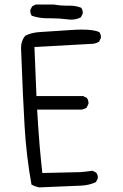

<svg xmlns="http://www.w3.org/2000/svg" viewBox="-20 -836 540 846"><path d="M272 -811Q243.7 -811 217.8 -815.9H136.7L121.6 -808.1L113.8 -792.5Q113.3 -790.5 113.3 -786.9Q113.3 -783.2 114.7 -777.6Q116.2 -772 120.1 -766.6Q152.3 -755.4 189 -755.4H206.5Q242.7 -755.4 279.3 -750.5Q286.1 -749.5 293 -749.5Q317.4 -749.5 336.4 -759.8L344.2 -775.9Q344.7 -777.8 344.7 -781.7Q344.7 -785.6 343 -791.3Q341.3 -796.9 337.9 -801.8Q314.9 -811 287.1 -811ZM410.6 -49.3Q411.1 -51.3 411.1 -55.2Q411.1 -59.1 409.4 -64.7Q407.7 -70.3 403.8 -75.2L388.2 -83.5L335.4 -77.6L166.5 -73.7Q159.7 -135.7 154.8 -192.1Q149.9 -248.5 143.6 -353H338.4Q350.6 -354.5 361.8 -361.8L369.6 -378.4Q370.1 -380.4 370.1 -382.8Q370.1 -385.3 369.1 -389.2Q368.2 -397.5 362.8 -404.3L346.7 -412.6H140.6L131.8 -628.9L389.2 -643.1Q403.3 -644.5 416.5 -652.3L424.3 -668.5Q424.8 -670.4 424.8 -674.3Q424.8 -678.2 423.1 -683.8Q421.4 -689.5 417.5 -694.3Q395 -705.6 340.8 -705.6Q318.4 -705.6 291 -703.6Q191.9 -696.8 156 -694.8Q120.1 -692.9 91.3 -678.7Q72.8 -656.2 72.8 -626.5Q72.8 -624 72.8 -621.6Q80.6 -409.7 88.4 -278.6Q96.2 -147.5 118.7 -22.9Q135.3 -13.7 152.8 -10.3L338.4 -18.1Q374 -20 402.8 -33.7Z"/></svg>

Font: NaikaiFont
Style: Light
Weight: 300
Version: Version 1.89